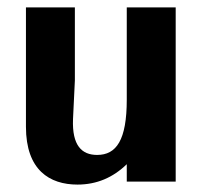

<svg xmlns="http://www.w3.org/2000/svg" viewBox="-20 -490 544 518"><path d="M182 -470H50V-148C50 -31 114 8 189 8C241 8 285 -11 322 -47V0H454V-470H322V-221C322 -112 294 -72 242 -72C201 -72 174 -97 177 -169L182 -273Z"/></svg>

Font: Tanklager Original
Style: Regular
Weight: 400
Designer: Ariel Martín Pérez
Foundry: Tunera Type Foundry
Version: Version 1.000;Glyphs 3.3 (3310)